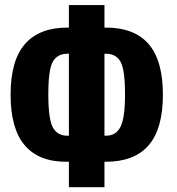

<svg xmlns="http://www.w3.org/2000/svg" viewBox="-20 -741 708 770"><path d="M398.9 -720.7H256.3V-630.4H250.5Q137.7 -630.4 80.1 -564.5Q22.5 -498.5 22.5 -361.3Q22.5 -224.1 79.8 -157.5Q137.2 -90.8 251 -92.3H256.3V9.8H398.9V-92.3H404.8Q518.6 -92.3 575.9 -158.2Q633.3 -224.1 633.3 -361.3Q633.3 -498.5 575.9 -564.5Q518.6 -630.4 404.8 -630.4H398.9ZM405.8 -525.4Q445.3 -525.4 463.4 -493.4Q481.4 -461.4 481.4 -361.8Q481.4 -268.6 463.4 -232.7Q445.3 -196.8 405.8 -196.8H398.9V-525.4ZM249.5 -525.4H256.3V-196.8H249.5Q210.4 -196.8 192.1 -229.7Q173.8 -262.7 173.8 -363.3Q173.8 -462.9 192.1 -494.1Q210.4 -525.4 249.5 -525.4Z"/></svg>

Font: Roboto Flex
Style: wght 700 wdth 25 opsz 34 GRAD 0.00 slnt 0.00 XTRA 468 XOPQ 96 YOPQ 79 YTLC 514 YTUC 712 YTAS 750 YTDE -203.00 YTFI 738
Weight: 700
Width: 1
Designer: Berlow after Robertson
Foundry: Google
Version: Version 3.100